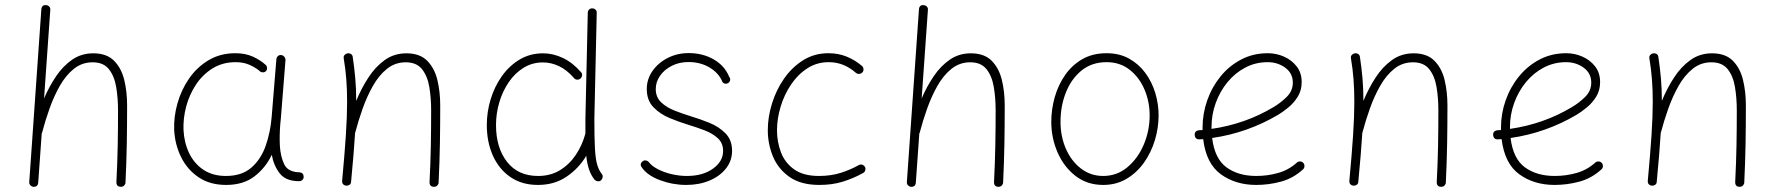

<svg xmlns="http://www.w3.org/2000/svg" viewBox="-20 -715 6978 753"><path d="M110.8 17.6Q104.5 17.1 99.4 12Q94.2 6.8 94.7 -1L142.1 -677.7Q143.6 -696.8 161.1 -694.8Q168 -694.3 173.1 -689.2Q178.2 -684.1 177.2 -675.8L152.8 -329.1Q172.9 -376 200.2 -416.3Q227.5 -456.5 263.4 -481.2Q299.3 -505.9 345.7 -505.9Q398.4 -505.9 427.2 -476.8Q456.1 -447.8 467.3 -401.4Q478.5 -355 478.5 -301.8Q478.5 -226.6 477.3 -153.8Q476.1 -81.1 472.2 0.5Q472.2 6.8 467.3 12.2Q462.4 17.6 454.1 17.6Q436.5 17.6 436.5 -0.5Q440.4 -77.6 441.7 -145Q442.9 -212.4 442.9 -282.2Q442.9 -331.5 435.5 -374.5Q428.2 -417.5 406.7 -444.1Q385.3 -470.7 343.3 -470.7Q301.8 -470.7 270 -445.3Q238.3 -419.9 214.8 -378.7Q191.4 -337.4 174.3 -289.3Q157.2 -241.2 145.5 -196.3Q145 -193.4 143.6 -191.4L129.9 1Q128.4 18.6 110.8 17.6Z M866.2 -24.9Q928.2 -24.9 965.8 -57.6Q1003.4 -90.3 1022 -143.3Q1040.5 -196.3 1045.4 -255.9L1064 -483.9Q1064.9 -490.7 1070.3 -495.4Q1075.7 -500 1083 -499Q1089.8 -498.5 1095 -492.4Q1100.1 -486.3 1099.6 -479L1081.5 -251Q1080.6 -238.8 1079.1 -227.1Q1075.7 -184.6 1077.6 -143.1Q1080.1 -101.1 1094.7 -70.6Q1109.4 -40 1155.8 -39.1Q1170.4 -37.1 1170.9 -22Q1171.4 -14.6 1166 -9.5Q1160.6 -4.4 1153.3 -4.4Q1100.6 -4.4 1076.9 -35.2Q1053.2 -65.9 1045.9 -107.9Q1021.5 -56.6 977.8 -23.2Q934.1 10.3 866.7 10.3Q803.7 10.3 759.3 -19.5Q714.8 -49.3 690.4 -98.6Q666 -147.9 663.1 -205.6Q661.1 -256.8 676 -309.8Q690.9 -362.8 721.9 -407.5Q752.9 -452.1 798.6 -479.2Q844.2 -506.3 903.3 -506.3Q942.4 -506.3 972.2 -492.7Q1002 -479 1022.5 -460Q1027.3 -455.1 1027.3 -447.3Q1027.3 -439.5 1022 -435.1Q1017.1 -430.7 1009.3 -431.4Q1001.5 -432.1 997.1 -437.5Q981.9 -450.2 958.5 -460.7Q935.1 -471.2 903.8 -471.2Q853.5 -471.2 814.5 -447.3Q775.4 -423.3 749 -383.8Q722.7 -344.2 710.2 -297.4Q697.8 -250.5 699.7 -205.1Q702.1 -155.8 721.7 -114.7Q741.2 -73.7 777.6 -49.3Q814 -24.9 866.2 -24.9Z M1321.8 -5.9Q1331.5 -110.4 1336.4 -184.3Q1341.3 -258.3 1341.3 -315.9Q1341.3 -363.8 1338.1 -404.3Q1335 -444.8 1328.1 -485.8Q1326.7 -494.1 1331.1 -499Q1335.4 -503.9 1341.3 -505.4Q1348.1 -507.3 1355.2 -503.9Q1362.3 -500.5 1363.3 -491.7Q1369.6 -449.7 1373.3 -408.4Q1377 -367.2 1377 -319.3Q1397 -368.2 1424.6 -410.6Q1452.1 -453.1 1489 -479.5Q1525.9 -505.9 1573.7 -505.9Q1626.5 -505.9 1655.3 -476.8Q1684.1 -447.8 1695.3 -401.4Q1706.5 -355 1706.5 -301.8Q1706.5 -226.6 1705.3 -153.8Q1704.1 -81.1 1700.2 0.5Q1700.2 6.8 1695.3 12.2Q1690.4 17.6 1682.1 17.6Q1664.6 17.6 1664.6 -0.5Q1668.5 -77.6 1669.7 -145Q1670.9 -212.4 1670.9 -282.2Q1670.9 -331.5 1663.6 -374.5Q1656.2 -417.5 1634.8 -444.1Q1613.3 -470.7 1571.3 -470.7Q1529.8 -470.7 1498 -445.3Q1466.3 -419.9 1442.9 -378.7Q1419.4 -337.4 1402.3 -289.3Q1385.3 -241.2 1373.5 -196.3Q1373 -194.8 1372.6 -193.8Q1370.1 -153.3 1366.2 -105.7Q1362.3 -58.1 1356.9 -2Q1356.4 6.3 1350.3 10Q1344.2 13.7 1337.4 13.2Q1331.1 12.7 1326.2 8.1Q1321.3 3.4 1321.8 -5.9Z M2109.9 -505.9Q2149.4 -505.9 2188 -487.5Q2226.6 -469.2 2259.8 -430.7Q2264.2 -424.8 2262.5 -417.2Q2260.7 -409.7 2254.9 -405.8Q2248.5 -401.4 2241.2 -402.8Q2233.9 -404.3 2230 -410.2Q2202.6 -441.4 2171.9 -455.8Q2141.1 -470.2 2109.4 -470.2Q2067.4 -470.2 2033.4 -449.2Q1999.5 -428.2 1975.3 -392.8Q1951.2 -357.4 1938.2 -313.7Q1925.3 -270 1925.3 -224.6Q1925.3 -135.7 1968.5 -80.3Q2011.7 -24.9 2090.3 -24.9Q2139.2 -24.9 2176.3 -47.6Q2213.4 -70.3 2238.3 -107.7Q2263.2 -145 2275.4 -189.5L2275.9 -191.4Q2275.9 -204.6 2275.9 -219Q2275.9 -233.4 2275.9 -249.5L2285.2 -665Q2285.2 -672.4 2290.3 -677.5Q2295.4 -682.6 2303.2 -682.1Q2310.5 -682.1 2315.7 -677Q2320.8 -671.9 2320.3 -664.6L2311 -249.5Q2311 -176.3 2313.2 -134.5Q2315.4 -92.8 2321.8 -70.3Q2328.1 -47.9 2339.8 -33.2Q2344.7 -27.8 2343.5 -20.3Q2342.3 -12.7 2336.9 -7.8Q2331.5 -2.9 2324 -4.2Q2316.4 -5.4 2311.5 -10.7Q2285.2 -43 2279.3 -104Q2250 -54.7 2202.1 -22.2Q2154.3 10.3 2089.8 10.3Q2026.9 10.3 1981.9 -20.5Q1937 -51.3 1913.1 -104.5Q1889.2 -157.7 1889.2 -225.1Q1889.2 -275.9 1904.3 -325.7Q1919.4 -375.5 1948.2 -416.3Q1977.1 -457 2017.8 -481.4Q2058.6 -505.9 2109.9 -505.9Z M2836.9 -390.1Q2832 -386.2 2825.2 -386.7Q2818.4 -387.2 2813.5 -393.1Q2799.8 -427.7 2763.7 -449.7Q2727.5 -471.7 2679.7 -471.7Q2644 -471.7 2615 -457Q2585.9 -442.4 2568.8 -418.2Q2551.8 -394 2551.8 -365.7Q2551.8 -334 2573 -313.7Q2594.2 -293.5 2626.2 -281Q2658.2 -268.6 2689.9 -258.8Q2724.6 -248.5 2762 -233.4Q2799.3 -218.3 2825.2 -192.1Q2851.1 -166 2851.1 -123.5Q2851.1 -84.5 2827.1 -54.2Q2803.2 -23.9 2762.5 -6.8Q2721.7 10.3 2671.4 10.3Q2618.7 10.3 2568.6 -8.3Q2518.6 -26.9 2496.6 -59.1Q2487.3 -72.8 2501 -83Q2506.8 -86.9 2513.2 -85.7Q2519.5 -84.5 2523.4 -80.6Q2535.6 -64 2560.3 -51.3Q2585 -38.6 2615 -31.7Q2645 -24.9 2673.8 -24.9Q2736.3 -24.9 2776.1 -53.5Q2815.9 -82 2815.9 -123Q2815.9 -153.8 2795.2 -172.9Q2774.4 -191.9 2743.2 -203.9Q2711.9 -215.8 2681.2 -225.1Q2645.5 -235.8 2607.4 -251.5Q2569.3 -267.1 2543 -294.2Q2516.6 -321.3 2516.6 -365.7Q2516.6 -404.8 2539.1 -436.8Q2561.5 -468.8 2598.9 -487.8Q2636.2 -506.8 2680.7 -506.8Q2736.3 -506.8 2779.3 -481.9Q2822.3 -457 2839.8 -413.6Q2844.7 -407.7 2843.5 -400.9Q2842.3 -394 2836.9 -390.1Z M3362.3 -431.2Q3357.4 -425.8 3349.9 -425.3Q3342.3 -424.8 3336.9 -429.2Q3314.5 -449.2 3287.8 -460.2Q3261.2 -471.2 3229.5 -471.2Q3183.6 -471.2 3146.2 -447Q3108.9 -422.9 3082.3 -383.3Q3055.7 -343.8 3041.5 -296.6Q3027.3 -249.5 3027.3 -203.6Q3027.3 -157.7 3043.2 -116.7Q3059.1 -75.7 3095.2 -50.3Q3131.3 -24.9 3191.9 -24.9Q3238.8 -24.9 3277.3 -37.1Q3315.9 -49.3 3349.6 -68.4Q3356.4 -71.3 3363.3 -68.4Q3370.1 -65.4 3373 -58.6Q3375.5 -52.2 3372.8 -45.4Q3370.1 -38.6 3363.3 -35.6Q3326.2 -15.1 3284.9 -2.4Q3243.7 10.3 3193.4 10.3Q3121.1 10.3 3076.7 -20.8Q3032.2 -51.8 3011.7 -100.8Q2991.2 -149.9 2991.2 -204.6Q2991.2 -255.9 3007.6 -308.8Q3023.9 -361.8 3054.9 -406.5Q3085.9 -451.2 3129.9 -478.8Q3173.8 -506.3 3229 -506.3Q3268.1 -506.3 3300.8 -492.9Q3333.5 -479.5 3360.4 -456.5Q3365.7 -451.7 3366.5 -444.1Q3367.2 -436.5 3362.3 -431.2Z M3552.7 17.6Q3546.4 17.1 3541.3 12Q3536.1 6.8 3536.6 -1L3584 -677.7Q3585.4 -696.8 3603 -694.8Q3609.9 -694.3 3615 -689.2Q3620.1 -684.1 3619.1 -675.8L3594.7 -329.1Q3614.7 -376 3642.1 -416.3Q3669.4 -456.5 3705.3 -481.2Q3741.2 -505.9 3787.6 -505.9Q3840.3 -505.9 3869.1 -476.8Q3897.9 -447.8 3909.2 -401.4Q3920.4 -355 3920.4 -301.8Q3920.4 -226.6 3919.2 -153.8Q3918 -81.1 3914.1 0.5Q3914.1 6.8 3909.2 12.2Q3904.3 17.6 3896 17.6Q3878.4 17.6 3878.4 -0.5Q3882.3 -77.6 3883.5 -145Q3884.8 -212.4 3884.8 -282.2Q3884.8 -331.5 3877.4 -374.5Q3870.1 -417.5 3848.6 -444.1Q3827.1 -470.7 3785.2 -470.7Q3743.7 -470.7 3711.9 -445.3Q3680.2 -419.9 3656.7 -378.7Q3633.3 -337.4 3616.2 -289.3Q3599.1 -241.2 3587.4 -196.3Q3586.9 -193.4 3585.4 -191.4L3571.8 1Q3570.3 18.6 3552.7 17.6Z M4319.8 -506.3Q4370.1 -506.3 4408.2 -485.1Q4446.3 -463.9 4472.2 -428.5Q4498 -393.1 4511 -349.9Q4523.9 -306.6 4523.9 -262.7Q4523.9 -213.9 4509.3 -165.3Q4494.6 -116.7 4466.6 -77.1Q4438.5 -37.6 4398.2 -13.7Q4357.9 10.3 4306.6 10.3Q4243.7 10.3 4198 -25.1Q4152.3 -60.5 4127.7 -117.2Q4103 -173.8 4103 -237.3Q4103 -286.6 4116.7 -334.5Q4130.4 -382.3 4157.5 -421.1Q4184.6 -460 4225.1 -483.2Q4265.6 -506.3 4319.8 -506.3ZM4319.8 -471.2Q4261.7 -471.2 4221.4 -438.2Q4181.2 -405.3 4160.2 -352.1Q4139.2 -298.8 4139.2 -237.3Q4139.2 -179.7 4160.4 -131.3Q4181.6 -83 4219.5 -54Q4257.3 -24.9 4306.6 -24.9Q4360.4 -24.9 4401.4 -59.1Q4442.4 -93.3 4465.6 -147.7Q4488.8 -202.1 4488.8 -262.7Q4488.8 -316.4 4468.5 -364Q4448.2 -411.6 4410.4 -441.4Q4372.6 -471.2 4319.8 -471.2Z M5090.3 -50.8Q5051.8 -15.6 5003.9 -2.7Q4956.1 10.3 4906.7 10.3Q4825.7 10.3 4768.1 -31.5Q4710.4 -73.2 4698.7 -169.4Q4691.9 -168.9 4684.6 -168.5Q4667.5 -167.5 4665.5 -185.1Q4664.6 -202.1 4682.1 -204.1Q4689.5 -204.6 4696.3 -205.1Q4696.3 -210 4696.3 -214.8Q4696.3 -269.5 4714.6 -321.5Q4732.9 -373.5 4766.8 -415.3Q4800.8 -457 4847.9 -481.7Q4895 -506.3 4952.1 -506.3Q4984.9 -506.3 5015.1 -493.2Q5045.4 -480 5065.2 -454.8Q5085 -429.7 5085 -393.1Q5085 -360.4 5069.6 -335.7Q5054.2 -311 5032.7 -293.5Q5011.2 -275.9 4993.2 -265.1Q4872.6 -193.8 4733.9 -173.8Q4743.7 -92.8 4790 -58.8Q4836.4 -24.9 4906.7 -24.9Q4952.1 -24.9 4993.4 -36.9Q5034.7 -48.8 5065.9 -77.1Q5071.3 -82 5078.9 -81.8Q5086.4 -81.5 5091.3 -76.2Q5096.2 -70.8 5095.9 -63.2Q5095.7 -55.7 5090.3 -50.8ZM4951.7 -471.2Q4904.3 -471.2 4864.3 -450.2Q4824.2 -429.2 4794.4 -393.1Q4764.6 -356.9 4748 -311.3Q4731.4 -265.6 4731.4 -216.3Q4731.4 -212.9 4731.4 -209.5Q4863.3 -228.5 4973.6 -294.4Q5002 -311 5026.1 -334.7Q5050.3 -358.4 5050.3 -391.1Q5050.3 -427.7 5020.5 -449.5Q4990.7 -471.2 4951.7 -471.2Z M5272 -5.9Q5281.7 -110.4 5286.6 -184.3Q5291.5 -258.3 5291.5 -315.9Q5291.5 -363.8 5288.3 -404.3Q5285.2 -444.8 5278.3 -485.8Q5276.9 -494.1 5281.2 -499Q5285.6 -503.9 5291.5 -505.4Q5298.3 -507.3 5305.4 -503.9Q5312.5 -500.5 5313.5 -491.7Q5319.8 -449.7 5323.5 -408.4Q5327.1 -367.2 5327.1 -319.3Q5347.2 -368.2 5374.8 -410.6Q5402.3 -453.1 5439.2 -479.5Q5476.1 -505.9 5523.9 -505.9Q5576.7 -505.9 5605.5 -476.8Q5634.3 -447.8 5645.5 -401.4Q5656.7 -355 5656.7 -301.8Q5656.7 -226.6 5655.5 -153.8Q5654.3 -81.1 5650.4 0.5Q5650.4 6.8 5645.5 12.2Q5640.6 17.6 5632.3 17.6Q5614.7 17.6 5614.7 -0.5Q5618.7 -77.6 5619.9 -145Q5621.1 -212.4 5621.1 -282.2Q5621.1 -331.5 5613.8 -374.5Q5606.4 -417.5 5585 -444.1Q5563.5 -470.7 5521.5 -470.7Q5480 -470.7 5448.2 -445.3Q5416.5 -419.9 5393.1 -378.7Q5369.6 -337.4 5352.5 -289.3Q5335.4 -241.2 5323.7 -196.3Q5323.2 -194.8 5322.8 -193.8Q5320.3 -153.3 5316.4 -105.7Q5312.5 -58.1 5307.1 -2Q5306.6 6.3 5300.5 10Q5294.4 13.7 5287.6 13.2Q5281.2 12.7 5276.4 8.1Q5271.5 3.4 5272 -5.9Z M6260.7 -50.8Q6222.2 -15.6 6174.3 -2.7Q6126.5 10.3 6077.1 10.3Q5996.1 10.3 5938.5 -31.5Q5880.9 -73.2 5869.1 -169.4Q5862.3 -168.9 5855 -168.5Q5837.9 -167.5 5835.9 -185.1Q5835 -202.1 5852.5 -204.1Q5859.9 -204.6 5866.7 -205.1Q5866.7 -210 5866.7 -214.8Q5866.7 -269.5 5885 -321.5Q5903.3 -373.5 5937.3 -415.3Q5971.2 -457 6018.3 -481.7Q6065.4 -506.3 6122.6 -506.3Q6155.3 -506.3 6185.5 -493.2Q6215.8 -480 6235.6 -454.8Q6255.4 -429.7 6255.4 -393.1Q6255.4 -360.4 6240 -335.7Q6224.6 -311 6203.1 -293.5Q6181.6 -275.9 6163.6 -265.1Q6043 -193.8 5904.3 -173.8Q5914.1 -92.8 5960.4 -58.8Q6006.8 -24.9 6077.1 -24.9Q6122.6 -24.9 6163.8 -36.9Q6205.1 -48.8 6236.3 -77.1Q6241.7 -82 6249.3 -81.8Q6256.8 -81.5 6261.7 -76.2Q6266.6 -70.8 6266.4 -63.2Q6266.1 -55.7 6260.7 -50.8ZM6122.1 -471.2Q6074.7 -471.2 6034.7 -450.2Q5994.6 -429.2 5964.8 -393.1Q5935.1 -356.9 5918.5 -311.3Q5901.9 -265.6 5901.9 -216.3Q5901.9 -212.9 5901.9 -209.5Q6033.7 -228.5 6144 -294.4Q6172.4 -311 6196.5 -334.7Q6220.7 -358.4 6220.7 -391.1Q6220.7 -427.7 6190.9 -449.5Q6161.1 -471.2 6122.1 -471.2Z M6442.4 -5.9Q6452.1 -110.4 6457 -184.3Q6461.9 -258.3 6461.9 -315.9Q6461.9 -363.8 6458.7 -404.3Q6455.6 -444.8 6448.7 -485.8Q6447.3 -494.1 6451.7 -499Q6456.1 -503.9 6461.9 -505.4Q6468.8 -507.3 6475.8 -503.9Q6482.9 -500.5 6483.9 -491.7Q6490.2 -449.7 6493.9 -408.4Q6497.6 -367.2 6497.6 -319.3Q6517.6 -368.2 6545.2 -410.6Q6572.8 -453.1 6609.6 -479.5Q6646.5 -505.9 6694.3 -505.9Q6747.1 -505.9 6775.9 -476.8Q6804.7 -447.8 6815.9 -401.4Q6827.1 -355 6827.1 -301.8Q6827.1 -226.6 6825.9 -153.8Q6824.7 -81.1 6820.8 0.5Q6820.8 6.8 6815.9 12.2Q6811 17.6 6802.7 17.6Q6785.2 17.6 6785.2 -0.5Q6789.1 -77.6 6790.3 -145Q6791.5 -212.4 6791.5 -282.2Q6791.5 -331.5 6784.2 -374.5Q6776.9 -417.5 6755.4 -444.1Q6733.9 -470.7 6691.9 -470.7Q6650.4 -470.7 6618.7 -445.3Q6586.9 -419.9 6563.5 -378.7Q6540 -337.4 6522.9 -289.3Q6505.9 -241.2 6494.1 -196.3Q6493.7 -194.8 6493.2 -193.8Q6490.7 -153.3 6486.8 -105.7Q6482.9 -58.1 6477.5 -2Q6477.1 6.3 6470.9 10Q6464.8 13.7 6458 13.2Q6451.7 12.7 6446.8 8.1Q6441.9 3.4 6442.4 -5.9Z"/></svg>

Font: Mikhak-DS1-FD ExtraLight
Style: Regular
Weight: 200
Designer: Amin Abedi
Version: Version 3.2